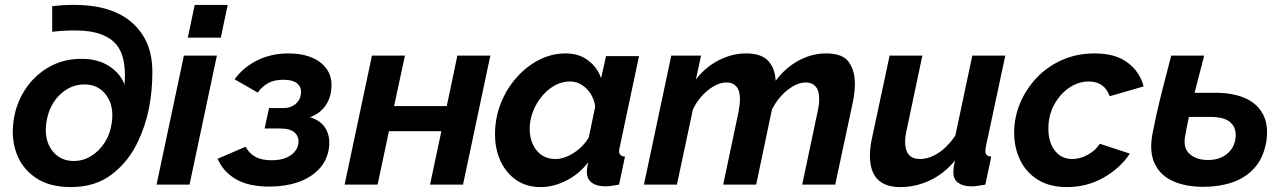

<svg xmlns="http://www.w3.org/2000/svg" viewBox="-20 -750 5218 780"><path d="M268 10Q181 10 125.5 -27.5Q70 -65 47.5 -126Q25 -187 35 -258Q44 -327 81 -384.5Q118 -442 177 -476.5Q236 -511 311 -511Q377 -511 422.5 -482Q468 -453 486 -407Q492 -484 474 -531.5Q456 -579 412 -601Q375 -621 319.5 -625Q264 -629 192 -621V-725Q276 -735 350 -726Q424 -717 479 -685Q535 -652 567 -595.5Q599 -539 599 -456Q599 -380 585 -309.5Q571 -239 540 -174Q503 -95 435.5 -42.5Q368 10 268 10ZM280 -96Q317 -96 350 -116Q383 -136 405.5 -171Q428 -206 434 -251Q444 -319 412 -363Q380 -407 323 -407Q266 -407 222 -364Q178 -321 168 -250Q159 -183 191 -139.5Q223 -96 280 -96Z M771 -730H905L877 -597H743ZM727 -524H861L750 0H616Z M1075 8Q990 8 938.5 -22Q887 -52 864 -105L978 -154Q991 -128 1016.5 -113.5Q1042 -99 1083 -99Q1130 -99 1158.5 -117.5Q1187 -136 1192 -166Q1196 -193 1178 -210.5Q1160 -228 1119 -228H1055L1073 -311H1132Q1160 -311 1179 -326Q1198 -341 1202 -365Q1207 -392 1189.5 -409Q1172 -426 1130 -426Q1095 -426 1070.5 -413Q1046 -400 1027 -374L933 -428Q969 -477 1025.5 -505Q1082 -533 1152 -533Q1208 -533 1249.5 -515Q1291 -497 1311.5 -463Q1332 -429 1325 -380Q1321 -346 1299.5 -317Q1278 -288 1239 -274Q1285 -260 1304 -226Q1323 -192 1316 -146Q1308 -96 1274.5 -61.5Q1241 -27 1189.5 -9.5Q1138 8 1075 8Z M1380 0 1491 -524H1625L1581 -319H1795L1838 -524H1972L1861 0H1727L1773 -217H1560L1514 0Z M2177 10Q2119 10 2077.5 -18.5Q2036 -47 2013.5 -95.5Q1991 -144 1991 -205Q1991 -270 2014 -329Q2037 -388 2077.5 -434Q2118 -480 2169.5 -506.5Q2221 -533 2278 -533Q2332 -533 2369.5 -504.5Q2407 -476 2422 -432L2442 -522H2576L2498 -154Q2495 -142 2495 -136Q2495 -115 2519 -114L2495 0Q2477 3 2463.5 5Q2450 7 2440 7Q2404 7 2384 -8Q2364 -23 2364 -53Q2364 -66 2370 -91Q2332 -42 2280 -16Q2228 10 2177 10ZM2237 -104Q2272 -104 2311 -129Q2350 -154 2372 -192L2398 -317Q2392 -361 2362.5 -390Q2333 -419 2296 -419Q2253 -419 2215.5 -391Q2178 -363 2155 -318.5Q2132 -274 2132 -226Q2132 -174 2160 -139Q2188 -104 2237 -104Z M2707 -524H2828L2807 -427Q2845 -477 2899.5 -505Q2954 -533 3011 -533Q3073 -533 3101 -502.5Q3129 -472 3131 -422Q3172 -476 3225.5 -504.5Q3279 -533 3336 -533Q3404 -533 3428.5 -497.5Q3453 -462 3453 -411Q3453 -396 3451 -375Q3449 -354 3443 -327L3373 0H3239L3301 -294Q3308 -324 3308 -347Q3308 -382 3293.5 -398.5Q3279 -415 3254 -415Q3218 -415 3179 -384Q3140 -353 3116 -305L3052 0H2918L2980 -294Q2986 -325 2986 -348Q2986 -382 2971.5 -398.5Q2957 -415 2932 -415Q2896 -415 2857.5 -384.5Q2819 -354 2795 -306L2730 0H2596Z M3637 10Q3514 10 3514 -118Q3514 -135 3516.5 -154.5Q3519 -174 3524 -196L3594 -524H3727L3664 -225Q3657 -196 3657 -175Q3657 -104 3717 -104Q3753 -104 3790.5 -127.5Q3828 -151 3861 -199L3930 -524H4064L3985 -154Q3983 -142 3983 -136Q3983 -115 4007 -114L3983 0Q3965 3 3951 5Q3937 7 3927 7Q3893 7 3873 -7Q3853 -21 3853 -50Q3853 -57 3854 -67.5Q3855 -78 3860 -98Q3815 -44 3757.5 -17Q3700 10 3637 10Z M4314 10Q4244 10 4196 -20Q4148 -50 4124 -100.5Q4100 -151 4100 -211Q4100 -273 4124 -330.5Q4148 -388 4191.5 -434Q4235 -480 4295 -506.5Q4355 -533 4427 -533Q4511 -533 4560.5 -496Q4610 -459 4626 -399L4488 -359Q4467 -419 4403 -419Q4361 -419 4323.5 -393.5Q4286 -368 4262.5 -324.5Q4239 -281 4239 -227Q4239 -172 4265.5 -138Q4292 -104 4336 -104Q4368 -104 4399.5 -121.5Q4431 -139 4448 -166L4570 -126Q4531 -67 4463.5 -28.5Q4396 10 4314 10Z M4869 9Q4798 9 4746.5 -13.5Q4695 -36 4671.5 -84Q4648 -132 4662 -207Q4677 -285 4697 -365Q4717 -445 4738 -524H4872Q4862 -486 4852.5 -448.5Q4843 -411 4833 -373H4921Q4987 -373 5036.5 -352Q5086 -331 5110 -287.5Q5134 -244 5125 -179Q5114 -110 5077 -68.5Q5040 -27 4986 -9Q4932 9 4869 9ZM4795 -199Q4785 -149 4813 -124.5Q4841 -100 4887 -100Q4933 -100 4963 -123.5Q4993 -147 4999 -186Q5005 -227 4980.5 -251Q4956 -275 4897 -275H4810Q4806 -256 4802 -237Q4798 -218 4795 -199Z"/></svg>

Font: Raleway
Style: Bold Italic
Weight: 700
Italic angle: -12°
Designer: Matt McInerney, Pablo Impallari, Rodrigo Fuenzalida
Foundry: Matt McInerney, Pablo Impallari, Rodrigo Fuenzalida
Version: Version 4.101;RELEASE